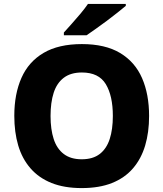

<svg xmlns="http://www.w3.org/2000/svg" viewBox="-20 -950 834 980"><path d="M741 -358Q741 -275 721 -207.5Q701 -140 659 -91Q617 -42 552 -16Q487 10 397 10Q308 10 243 -16Q178 -42 135.5 -91Q93 -140 73 -207.5Q53 -275 53 -359Q53 -470 89.5 -552.5Q126 -635 202.5 -680Q279 -725 398 -725Q517 -725 593 -679.5Q669 -634 705 -551.5Q741 -469 741 -358ZM238 -358Q238 -290 254 -240.5Q270 -191 305.5 -164Q341 -137 397 -137Q454 -137 489 -164Q524 -191 540 -240.5Q556 -290 556 -358Q556 -461 520 -520.5Q484 -580 398 -580Q341 -580 305.5 -553Q270 -526 254 -476.5Q238 -427 238 -358ZM622 -920Q605 -906 579.5 -885.5Q554 -865 525 -843.5Q496 -822 468.5 -802.5Q441 -783 422 -770H306V-784Q323 -803 346 -828.5Q369 -854 391.5 -881Q414 -908 429 -930H622Z"/></svg>

Font: Noto Sans Oriya ExtraBold
Style: Regular
Weight: 800
Version: Version 2.003